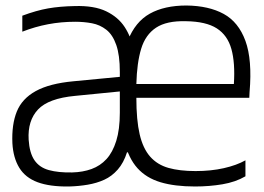

<svg xmlns="http://www.w3.org/2000/svg" viewBox="-20 -666 960 697"><path d="M688 11Q614 11 562.5 -4.5Q511 -20 479 -55.5Q447 -91 432 -151.5Q417 -212 417 -302V-332Q417 -450 444 -518.5Q471 -587 524 -616.5Q577 -646 657 -646Q738 -645 792 -615.5Q846 -586 871 -517.5Q896 -449 886 -332L885 -311H475Q475 -230 487 -178.5Q499 -127 525 -97.5Q551 -68 591.5 -56.5Q632 -45 690 -45Q746 -45 792.5 -55.5Q839 -66 871 -84V-26Q835 -5 787.5 3Q740 11 688 11ZM231 11Q161 12 116.5 -4.5Q72 -21 50 -57Q28 -93 25 -146Q22 -214 41 -261Q60 -308 110 -335.5Q160 -363 247 -371L435 -389V-336L253 -318Q156 -309 118 -268.5Q80 -228 84 -159Q87 -111 105 -84.5Q123 -58 157.5 -48.5Q192 -39 242 -40Q281 -41 312.5 -52.5Q344 -64 366.5 -88.5Q389 -113 402 -154.5Q415 -196 415 -257L465 -113H441Q429 -75 407.5 -50.5Q386 -26 358.5 -13.5Q331 -1 298.5 4.5Q266 10 231 11ZM415 -152V-307Q415 -313 415 -328Q415 -343 415 -360Q415 -377 415 -390.5Q415 -404 415 -405Q415 -466 402 -503Q389 -540 366 -558Q343 -576 314 -581.5Q285 -587 253 -587Q202 -587 154.5 -578Q107 -569 61 -551V-609Q112 -628 154.5 -635.5Q197 -643 252 -644Q322 -646 365.5 -625Q409 -604 432.5 -568Q456 -532 464.5 -486.5Q473 -441 473 -394V-152ZM475 -361H829Q834 -438 820 -488Q806 -538 767 -563Q728 -588 655 -589Q585 -591 546.5 -565.5Q508 -540 492.5 -489Q477 -438 475 -361Z"/></svg>

Font: Matangi Light
Style: Regular
Weight: 400
Version: Version 3.002